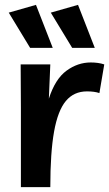

<svg xmlns="http://www.w3.org/2000/svg" viewBox="-20 -770 449 790"><path d="M389 -387Q369 -394 338 -394Q284 -394 251 -354.5Q218 -315 202.5 -228.5Q187 -142 187 0H66V-326L65 -505H187L181 -364Q207 -445 253.5 -479Q300 -513 353 -513Q369 -513 383 -511Q397 -509 409 -505ZM277 -573 189 -718 301 -750 370 -573ZM104 -573 16 -718 128 -750 197 -573Z"/></svg>

Font: Livvic SemiBold
Style: Regular
Weight: 600
Designer: Jacques Le Bailly, Baron von Fonthausen
Version: Version 1.001; ttfautohint (v1.8.2)